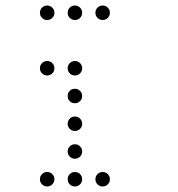

<svg xmlns="http://www.w3.org/2000/svg" viewBox="-20 -696 640 692"><path d="M149 -676Q139 -676 131.5 -668.5Q124 -661 124 -651V-649Q124 -639 131.5 -631.5Q139 -624 149 -624H151Q161 -624 168.5 -631.5Q176 -639 176 -649V-651Q176 -661 168.5 -668.5Q161 -676 151 -676ZM249 -676Q239 -676 231.5 -668.5Q224 -661 224 -651V-649Q224 -639 231.5 -631.5Q239 -624 249 -624H251Q261 -624 268.5 -631.5Q276 -639 276 -649V-651Q276 -661 268.5 -668.5Q261 -676 251 -676ZM349 -676Q339 -676 331.5 -668.5Q324 -661 324 -651V-649Q324 -639 331.5 -631.5Q339 -624 349 -624H351Q361 -624 368.5 -631.5Q376 -639 376 -649V-651Q376 -661 368.5 -668.5Q361 -676 351 -676ZM149 -476Q139 -476 131.5 -468.5Q124 -461 124 -451V-449Q124 -439 131.5 -431.5Q139 -424 149 -424H151Q161 -424 168.5 -431.5Q176 -439 176 -449V-451Q176 -461 168.5 -468.5Q161 -476 151 -476ZM249 -476Q239 -476 231.5 -468.5Q224 -461 224 -451V-449Q224 -439 231.5 -431.5Q239 -424 249 -424H251Q261 -424 268.5 -431.5Q276 -439 276 -449V-451Q276 -461 268.5 -468.5Q261 -476 251 -476ZM249 -376Q239 -376 231.5 -368.5Q224 -361 224 -351V-349Q224 -339 231.5 -331.5Q239 -324 249 -324H251Q261 -324 268.5 -331.5Q276 -339 276 -349V-351Q276 -361 268.5 -368.5Q261 -376 251 -376ZM249 -276Q239 -276 231.5 -268.5Q224 -261 224 -251V-249Q224 -239 231.5 -231.5Q239 -224 249 -224H251Q261 -224 268.5 -231.5Q276 -239 276 -249V-251Q276 -261 268.5 -268.5Q261 -276 251 -276ZM249 -176Q239 -176 231.5 -168.5Q224 -161 224 -151V-149Q224 -139 231.5 -131.5Q239 -124 249 -124H251Q261 -124 268.5 -131.5Q276 -139 276 -149V-151Q276 -161 268.5 -168.5Q261 -176 251 -176ZM149 -76Q139 -76 131.5 -68.5Q124 -61 124 -51V-49Q124 -39 131.5 -31.5Q139 -24 149 -24H151Q161 -24 168.5 -31.5Q176 -39 176 -49V-51Q176 -61 168.5 -68.5Q161 -76 151 -76ZM249 -76Q239 -76 231.5 -68.5Q224 -61 224 -51V-49Q224 -39 231.5 -31.5Q239 -24 249 -24H251Q261 -24 268.5 -31.5Q276 -39 276 -49V-51Q276 -61 268.5 -68.5Q261 -76 251 -76ZM349 -76Q339 -76 331.5 -68.5Q324 -61 324 -51V-49Q324 -39 331.5 -31.5Q339 -24 349 -24H351Q361 -24 368.5 -31.5Q376 -39 376 -49V-51Q376 -61 368.5 -68.5Q361 -76 351 -76Z"/></svg>

Font: Doto Rounded
Style: Regular
Weight: 400
Monospace: yes
Version: Version 1.000